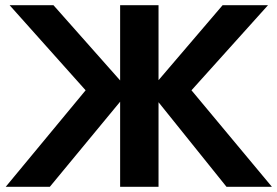

<svg xmlns="http://www.w3.org/2000/svg" viewBox="-20 -720 1068 740"><path d="M591 -700V-411L838 -700H1013L718 -372L1028 0H853L591 -326V0H443V-328L172 0H2L310 -372L17 -700H186L443 -410V-700Z"/></svg>

Font: Venryn Sans SemiBold
Style: Regular
Weight: 600
Designer: Owen Earl, indestructible type* (font) & Cristiano Sobral (main changes)
Version: Version 3.60;October 28, 2020;FontCreator 13.0.0.2681 64-bit